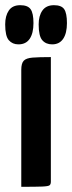

<svg xmlns="http://www.w3.org/2000/svg" viewBox="-49 -720 278 740"><path d="M33 0V-451Q33 -476 42.5 -486Q52 -496 76.5 -498Q101 -500 147 -500V-20Q147 -10 142.2 -6Q137.5 -2 113.8 -1Q90 0 33 0ZM22 -549Q-1 -549 -15 -565Q-29 -581 -29 -626Q-29 -659 -15 -679.5Q-1 -700 29 -700Q58 -700 69 -684.5Q80 -669 80 -631Q80 -592 65.5 -570.5Q51 -549 22 -549ZM152 -549Q128 -549 114 -565Q100 -581 100 -626Q100 -659 114.5 -679.5Q129 -700 159 -700Q188 -700 198.5 -684.5Q209 -669 209 -631Q209 -592 194.5 -570.5Q180 -549 152 -549Z"/></svg>

Font: Yanone Kaffeesatz ExtraLight
Style: Regular
Weight: 200
Designer: Yanone (Cyrillic: Daniel Pouzeot, Huerta Tipografica, and Cyreal)
Foundry: Yanone
Version: Version 2.003